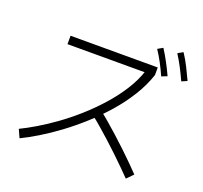

<svg xmlns="http://www.w3.org/2000/svg" viewBox="-146 -1018 1293 1223"><g transform="rotate(20 500.0 -406.5)"><path d="M102 25 77 -30Q123 -52 181 -86.5Q239 -121 301.5 -166Q364 -211 426 -266Q488 -321 544 -383.5Q600 -446 643.5 -514Q687 -582 711 -655L727 -643H184V-700H775V-649Q750 -573 704.5 -499.5Q659 -426 600.5 -359Q542 -292 476 -232.5Q410 -173 343 -123.5Q276 -74 214 -36.5Q152 1 102 25ZM826 35Q804 12 771.5 -20Q739 -52 701.5 -88Q664 -124 625.5 -158.5Q587 -193 553.5 -222Q520 -251 495 -270L530 -318Q555 -300 590 -270Q625 -240 664 -205Q703 -170 741.5 -133.5Q780 -97 812.5 -64.5Q845 -32 868 -8ZM815 -654Q796 -697 775.5 -735.5Q755 -774 731 -810L766 -830Q791 -791 812.5 -750.5Q834 -710 853 -669ZM946 -668Q926 -712 905 -752Q884 -792 861 -828L896 -848Q922 -809 943 -767Q964 -725 983 -684Z"/></g></svg>

Font: Murecho Thin Light
Style: Regular
Weight: 300
Version: Version 1.010